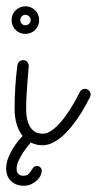

<svg xmlns="http://www.w3.org/2000/svg" viewBox="-28 -448 312 618"><path d="M106.4 102.1Q106.4 109.9 102.1 118.2Q97.7 126.5 90.1 133.5Q82.5 140.6 71.8 145.3Q61 149.9 48.3 149.9Q33.7 149.9 22.9 145Q12.2 140.1 5.4 132.6Q-1.5 125 -4.9 115.2Q-8.3 105.5 -8.3 95.7Q-8.3 77.6 -1.5 60.3Q5.4 43 14.4 28.6Q23.4 14.2 32.2 3.9Q41 -6.3 44.9 -10.3Q32.2 -26.4 25.6 -48.6Q19 -70.8 19 -97.2Q19 -167.5 27.8 -237.3Q28.8 -244.1 33.9 -249.3Q39.1 -254.4 47.4 -254.4Q54.7 -254.4 59.6 -248.8Q64.5 -243.2 64.5 -235.8Q64.5 -232.9 63.2 -218.3Q62 -203.6 60.3 -183.3Q58.6 -163.1 57.4 -140.4Q56.2 -117.7 56.2 -98.6Q56.2 -72.8 61.3 -56.9Q66.4 -41 74.5 -32.2Q82.5 -23.4 91.6 -20.5Q100.6 -17.6 108.9 -17.6Q122.6 -17.6 137.2 -27.3Q151.9 -37.1 167.2 -54.7Q182.6 -72.3 198.2 -96.9Q213.9 -121.6 229 -151.9Q231.4 -156.7 235.8 -159.4Q240.2 -162.1 245.6 -162.1Q253.4 -162.1 258.5 -156.2Q263.7 -150.4 263.7 -143.6Q263.7 -138.7 261.7 -135.3Q255.9 -124 247.1 -107.9Q238.3 -91.8 227.1 -74.7Q215.8 -57.6 202.4 -40.8Q189 -23.9 173.8 -10.5Q158.7 2.9 142.1 11.2Q125.5 19.5 108.4 19.5Q97.7 19.5 88.4 17.1Q79.1 14.6 70.8 10.7Q69.8 12.7 68.4 14.2Q68.4 14.2 61.5 22.5Q54.7 30.8 46.6 42.7Q38.6 54.7 32 69.1Q25.4 83.5 25.4 95.7Q25.4 106.9 31.5 112.3Q37.6 117.7 47.4 117.7Q59.6 117.7 65.9 110.1Q72.3 102.5 75.7 96.2Q81.1 86.4 91.3 86.4Q98.1 86.4 102.3 91.1Q106.4 95.7 106.4 102.1ZM98.1 -383.3Q98.1 -364.7 85.2 -351.8Q72.3 -338.9 53.7 -338.9Q35.2 -338.9 22.2 -351.8Q9.3 -364.7 9.3 -383.3Q9.3 -392.6 12.7 -400.6Q16.1 -408.7 22.2 -414.8Q28.3 -420.9 36.4 -424.3Q44.4 -427.7 53.7 -427.7Q63 -427.7 71 -424.3Q79.1 -420.9 85.2 -414.8Q91.3 -408.7 94.7 -400.6Q98.1 -392.6 98.1 -383.3ZM70.8 -383.3Q70.8 -390.1 65.7 -395.3Q60.5 -400.4 53.7 -400.4Q46.9 -400.4 42 -395.3Q37.1 -390.1 37.1 -383.3Q37.1 -376.5 42 -371.6Q46.9 -366.7 53.7 -366.7Q60.5 -366.7 65.7 -371.6Q70.8 -376.5 70.8 -383.3Z"/></svg>

Font: Sacramento
Style: Regular
Weight: 400
Designer: Astigmatic (AOETI)
Foundry: Astigmatic (AOETI)
Version: Version 1.000